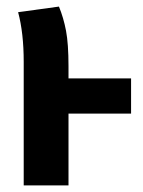

<svg xmlns="http://www.w3.org/2000/svg" viewBox="-20 -563 433 583"><path d="M378 -218H188V0H52V-375Q52 -463 35 -526L159 -543Q173 -509 180.5 -469.5Q188 -430 188 -362V-325H378Z"/></svg>

Font: Fira Sans Extra Condensed SemiBold
Style: Regular
Weight: 600
Width: 1
Designer: Carrois Corporate & Edenspiekermann AG
Foundry: Carrois Corporate GbR & Edenspiekermann AG
Version: Version 4.203